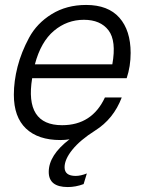

<svg xmlns="http://www.w3.org/2000/svg" viewBox="-20 -552 582 776"><path d="M328 -532Q417 -532 462.5 -480.5Q508 -429 508 -338Q508 -284 492 -236H110Q79 -46 231 -46Q352 -46 404 -158H472Q439 -71 364 -24Q304 14 272.5 53Q241 92 241 124Q241 159 286 159Q306 159 331 149L318 192Q286 204 254 204Q177 204 177 143Q177 75 261 11Q243 14 224 14Q134 14 85 -32.5Q36 -79 36 -169Q36 -224 51 -282.5Q66 -341 97.5 -399.5Q129 -458 189 -495Q249 -532 328 -532ZM121 -292H434Q451 -387 418.5 -429.5Q386 -472 319 -472Q251 -472 198 -427.5Q145 -383 121 -292Z"/></svg>

Font: Nacelle Light
Style: Italic
Weight: 300
Italic angle: -12°
Designer: Sora Sagano
Foundry: Sora Sagano
Version: Version 1.000;FEAKit 1.0